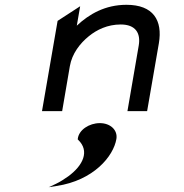

<svg xmlns="http://www.w3.org/2000/svg" viewBox="-20 -463 766 800"><path d="M396 50C352 50 308 78 304 116V118L306 120C354 166 327 226 264 272C248 283 232 294 213 303L183 317L215 312C370 289 453 188 465 116C471 79 440 50 396 50ZM642 -283C658 -378 619 -443 507 -443C418 -443 351 -404 300 -356L314 -437L220 -376L155 0H239L271 -187C280 -240 314 -283 350 -312C383 -339 428 -361 483 -361C545 -361 567 -325 558 -273L511 0H593Z"/></svg>

Font: Charger Monospace
Style: Regular
Weight: 400
Designer: Jasper
Foundry: Cannot Into Space Fonts
Version: Version 0.980